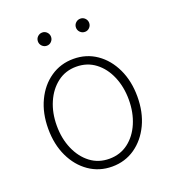

<svg xmlns="http://www.w3.org/2000/svg" viewBox="-135 -832 855 947"><g transform="rotate(-20 293.0 -358.0)"><path d="M293 11.7Q225.6 11.7 172.6 -24.9Q119.6 -61.5 89.4 -125.2Q59.1 -189 59.1 -271Q59.1 -353 89.4 -416.7Q119.6 -480.5 172.6 -516.8Q225.6 -553.2 293 -553.2Q360.8 -553.2 413.6 -516.8Q466.3 -480.5 496.6 -416.5Q526.9 -352.5 526.9 -271Q526.9 -189 496.6 -125.2Q466.3 -61.5 413.6 -24.9Q360.8 11.7 293 11.7ZM293 -29.3Q350.1 -29.3 392.6 -61.5Q435.1 -93.8 458.5 -148.7Q481.9 -203.6 481.9 -271Q481.9 -337.9 458.5 -392.8Q435.1 -447.8 392.6 -480Q350.1 -512.2 293 -512.2Q236.3 -512.2 193.8 -479.7Q151.4 -447.3 127.7 -392.8Q104 -338.4 104 -271Q104 -203.6 127.7 -148.7Q151.4 -93.8 193.8 -61.5Q236.3 -29.3 293 -29.3ZM393.6 -658.7Q378.9 -658.7 368.7 -668.9Q358.4 -679.2 358.4 -693.4Q358.4 -708 368.7 -718Q378.9 -728 393.6 -728Q407.7 -728 417.7 -717.8Q427.7 -707.5 427.7 -693.4Q427.7 -679.2 417.7 -668.9Q407.7 -658.7 393.6 -658.7ZM193.4 -658.7Q179.2 -658.7 168.9 -668.9Q158.7 -679.2 158.7 -693.4Q158.7 -708 168.9 -718Q179.2 -728 193.4 -728Q207.5 -728 217.5 -717.8Q227.5 -707.5 227.5 -693.4Q227.5 -679.2 217.5 -668.9Q207.5 -658.7 193.4 -658.7Z"/></g></svg>

Font: Inter ExtraLight
Style: Regular
Weight: 250
Designer: Rasmus Andersson
Foundry: rsms
Version: Version 4.001;git-66647c0bb